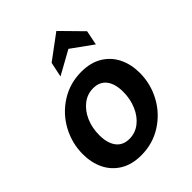

<svg xmlns="http://www.w3.org/2000/svg" viewBox="-215 -857 979 979"><g transform="rotate(-45 274.5 -367.5)"><path d="M17 -205Q17 -284 54.5 -353.5Q92 -423 159 -465.5Q226 -508 309 -508Q376 -508 422.5 -479.5Q469 -451 492.5 -402.5Q516 -354 516 -293Q516 -214 478.5 -144.5Q441 -75 374 -32.5Q307 10 224 10Q157 10 110.5 -18.5Q64 -47 40.5 -95.5Q17 -144 17 -205ZM388 -284Q388 -342 363.5 -374Q339 -406 292 -406Q250 -406 216.5 -380Q183 -354 164 -310.5Q145 -267 145 -215Q145 -157 169.5 -124.5Q194 -92 241 -92Q283 -92 316.5 -118Q350 -144 369 -188.5Q388 -233 388 -284ZM234 -647 366 -745 476 -633 460 -554 345 -637 217 -566Z"/></g></svg>

Font: Cabin
Style: Bold Italic
Weight: 700
Italic angle: -7°
Designer: Pablo Impallari
Foundry: Pablo Impallari. http://www.impallari.com Igino Marini. http://www.ikern.com
Version: Version 2.200